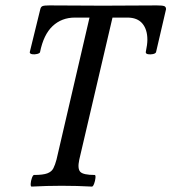

<svg xmlns="http://www.w3.org/2000/svg" viewBox="-20 -687 634 710"><path d="M97 3Q93 3 93.5 -7.5Q94 -18 98 -29Q102 -40 106 -40Q139 -40 155 -46Q171 -52 177.5 -65Q184 -78 189 -97L311 -622H257Q208 -622 174.5 -590.5Q141 -559 128 -494Q127 -490 117.5 -487.5Q108 -485 99 -486.5Q90 -488 90 -494L129 -653Q131 -662 137.5 -664.5Q144 -667 162 -667Q212 -667 261.5 -666.5Q311 -666 361 -666Q411 -666 460.5 -666.5Q510 -667 560 -667Q580 -667 587 -664.5Q594 -662 594 -653L557 -494Q555 -489 545.5 -487Q536 -485 527.5 -486.5Q519 -488 519 -494Q525 -523 525 -540Q525 -578 506.5 -600Q488 -622 451 -622H396L273 -96Q266 -63 277 -51.5Q288 -40 330 -40Q334 -40 333 -29Q332 -18 328 -7.5Q324 3 320 3Q265 0 208 0Q153 0 97 3Z"/></svg>

Font: Junicode Two Beta Condensed Medium
Style: Italic
Weight: 500
Width: 3
Italic angle: -9°
Version: Version 1.053; ttfautohint (v1.8.4)